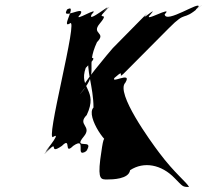

<svg xmlns="http://www.w3.org/2000/svg" viewBox="-20 -717 826 766"><path d="M615 -108C581 -153 440 -347 480 -387C511 -438 409 -374 441 -412C478 -454 398 -371 440 -409C488 -452 436 -384 486 -436C526 -476 614 -565 654 -605C727 -679 705 -629 773 -687C816 -723 732 -650 772 -690C781 -716 640 -620 637 -660C677 -700 541 -620 581 -660C616 -700 528 -620 567 -664L430 -525C422 -516 289 -360 306 -355C346 -395 274 -311 309 -354C377 -436 318 -444 367 -549C407 -589 342 -580 378 -623C424 -678 354 -628 405 -678C445 -718 364 -641 404 -681C432 -711 324 -620 346 -660C386 -700 261 -620 301 -660C324 -700 217 -631 249 -681C289 -721 206 -638 246 -678C293 -708 221 -601 258 -623C298 -663 154 -132 194 -172C231 -194 138 -86 167 -117C207 -157 129 -74 169 -114C219 -164 169 -95 227 -135C267 -175 232 -95 272 -135C330 -175 276 -83 324 -114C364 -154 286 -77 326 -117C357 -167 268 -117 314 -172C350 -215 286 -218 326 -258C374 -360 292 -362 322 -446C362 -486 359 -487 335 -487C322 -443 353 -370 353 -288C319 -253 417 -118 422 -153C429 -184 432 -173 411 -170C392 -170 392 -166 380 -81C370 1 384 -1 408 -1C428 -1 494 -2 499 -38C554 -74 624 -61 677 -6C709 26 707 29 734 29C728 13 676 -26 615 -108Z"/></svg>

Font: Hussar Przerywany
Style: Obl
Weight: 400
Foundry: Cannot Into Space Fonts
Version: Version 0.982